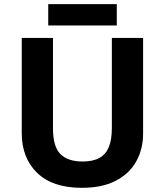

<svg xmlns="http://www.w3.org/2000/svg" viewBox="-20 -897 796 927"><path d="M670.9 -713.9V-252Q670.9 -178.2 638.4 -118.9Q606 -59.6 540.3 -24.9Q474.6 9.8 375 9.8Q233.4 9.8 159.2 -62.5Q85 -134.8 85 -253.9V-713.9H235.8V-276.9Q235.8 -188.5 272 -152.8Q308.1 -117.2 378.9 -117.2Q428.7 -117.2 459.7 -134.3Q490.7 -151.4 505.4 -187Q520 -222.7 520 -277.8V-713.9ZM543.9 -877V-773.9H212.9V-877Z"/></svg>

Font: Wonky
Style: Regular
Weight: 400
Designer: Monotype Design Team
Foundry: Monotype Imaging Inc.
Version: Version 3.000